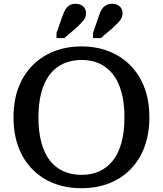

<svg xmlns="http://www.w3.org/2000/svg" viewBox="-20 -972 856 1009"><path d="M408 17Q330 17 264.5 -8Q199 -33 151 -81.5Q103 -130 77 -199Q51 -268 51 -355Q51 -443 77 -511.5Q103 -580 151 -628.5Q199 -677 264.5 -702.5Q330 -728 408 -728Q487 -728 552 -702.5Q617 -677 665 -628.5Q713 -580 739 -511.5Q765 -443 765 -355Q765 -268 739 -199Q713 -130 665 -81.5Q617 -33 552 -8Q487 17 408 17ZM408 -53Q461 -53 502.5 -72Q544 -91 573.5 -128.5Q603 -166 618.5 -223Q634 -280 634 -355Q634 -430 618.5 -487Q603 -544 573.5 -581.5Q544 -619 502.5 -638Q461 -657 408 -657Q356 -657 314 -638Q272 -619 242.5 -581.5Q213 -544 197.5 -487Q182 -430 182 -355Q182 -280 197.5 -223Q213 -166 242 -128.5Q271 -91 313.5 -72Q356 -53 408 -53ZM309 -889Q316 -910 325 -924Q334 -938 346.5 -945Q359 -952 376 -952Q402 -952 417 -938.5Q432 -925 432 -903Q432 -880 417.5 -863Q403 -846 379 -824L318 -772H277V-799ZM500 -889Q506 -910 515.5 -924Q525 -938 538.5 -945Q552 -952 569 -952Q594 -952 609 -938.5Q624 -925 624 -903Q624 -880 609.5 -863Q595 -846 571 -824L510 -772H469V-799Z"/></svg>

Font: Roboto Serif Medium
Style: Regular
Weight: 500
Designer: Greg Gazdowicz
Foundry: Commercial Type
Version: Version 1.008